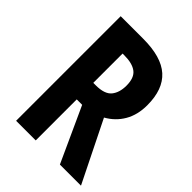

<svg xmlns="http://www.w3.org/2000/svg" viewBox="-205 -887 927 927"><g transform="rotate(45 258.5 -423.0)"><path d="M224 -780Q348 -780 406.5 -727.5Q465 -675 465 -567Q465 -501 437 -453Q409 -405 359 -377L513 -66H369L241 -346H204V-66H70V-780ZM216 -659H204V-459H221Q281 -459 304 -487Q327 -515 327 -563Q327 -616 299 -637.5Q271 -659 216 -659Z"/></g></svg>

Font: Noto Sans Malayalam UI ExtraCondensed
Style: Bold
Weight: 700
Width: 2
Designer: Jelle Bosma - Monotype Design Team
Foundry: Monotype Imaging Inc.
Version: Version 2.104; ttfautohint (v1.8.4.7-5d5b)